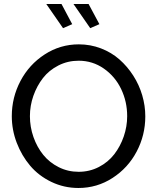

<svg xmlns="http://www.w3.org/2000/svg" viewBox="-20 -937 788 962"><path d="M211.9 -917H288.1L341.8 -815.9L295.9 -795.9ZM348.1 -917H423.8L478 -815.9L432.1 -795.9ZM39.1 -355Q39.1 -448.7 82.5 -531.2Q126 -613.8 203.9 -664.3Q281.7 -714.8 375 -714.8Q433.1 -714.8 485.8 -694.6Q538.6 -674.3 578.4 -639.2Q618.2 -604 647.7 -558.1Q677.2 -512.2 692.6 -459.7Q708 -407.2 708 -354Q708 -259.8 664.8 -177.7Q621.6 -95.7 543.9 -45.4Q466.3 4.9 373 4.9Q300.8 4.9 237.3 -25.6Q173.8 -56.2 131.1 -106.7Q88.4 -157.2 63.7 -221.9Q39.1 -286.6 39.1 -355ZM374 -76.2Q428.7 -76.2 475.3 -100.3Q522 -124.5 552.5 -164.1Q583 -203.6 600.1 -253.4Q617.2 -303.2 617.2 -355Q617.2 -427.7 586.9 -491Q556.6 -554.2 500.2 -593.5Q443.8 -632.8 374 -632.8Q319.3 -632.8 272.5 -608.9Q225.6 -585 195.1 -545.7Q164.6 -506.3 147.2 -456.8Q129.9 -407.2 129.9 -355Q129.9 -300.8 147.7 -250.2Q165.5 -199.7 196.8 -161.1Q228 -122.6 274.2 -99.4Q320.3 -76.2 374 -76.2Z"/></svg>

Font: Rawline Medium
Style: Regular
Weight: 500
Designer: Matt McInerney, Pablo Impallari, Rodrigo Fuenzalida
Foundry: Matt McInerney, Pablo Impallari, Rodrigo Fuenzalida
Version: Version 4.020;PS 004.020;hotconv 1.0.88;makeotf.lib2.5.64775